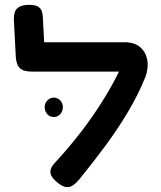

<svg xmlns="http://www.w3.org/2000/svg" viewBox="-20 -757 664 791"><path d="M223 0Q193 -22 188.5 -42Q184 -62 204 -84Q253 -137 296.5 -191.5Q340 -246 377 -301.5Q414 -357 444 -411.5Q474 -466 496 -519L579 -440Q551 -370 509 -299Q467 -228 415 -157.5Q363 -87 305 -16Q295 -4 283 5Q271 14 256.5 14Q242 14 223 0ZM578 -436 497 -462H111Q77 -462 62 -476Q47 -490 45 -524L37 -678Q37 -694 41 -707Q45 -720 59 -728.5Q73 -737 101 -737Q128 -737 139.5 -728Q151 -719 154 -705Q157 -691 157 -675L162 -583H493Q533 -583 556.5 -563.5Q580 -544 586.5 -511Q593 -478 578 -436ZM201 -275Q185 -275 174.5 -287Q164 -299 164 -316Q164 -331 175 -343Q186 -355 201 -355Q217 -355 228 -343.5Q239 -332 239 -316Q239 -299 228.5 -287Q218 -275 201 -275Z"/></svg>

Font: Fredoka SemiExpanded Medium
Style: Regular
Weight: 500
Width: 6
Designer: Ben Nathan
Foundry: Milena B. Brandão, Ben Nathan
Version: Version 2.001